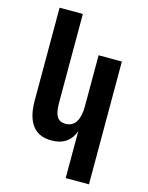

<svg xmlns="http://www.w3.org/2000/svg" viewBox="-140 -846 881 1140"><g transform="rotate(15 301.0 -276.0)"><path d="M377.9 -81.1Q362.8 -35.6 327.4 -10.7Q292 14.2 236.8 14.2Q159.7 14.2 120.4 -36.9Q81.1 -87.9 81.1 -190.9V-759.8H224.1V-212.9Q224.1 -155.3 240.2 -129.2Q256.3 -103 292.5 -103Q335.4 -103 356.7 -137Q377.9 -170.9 377.9 -232.9V-546.9H521V208H377.9Z"/></g></svg>

Font: Hack
Style: Bold
Weight: 700
Monospace: yes
Designer: Christopher Simpkins
Foundry: Christopher Simpkins
Version: Version 2.017